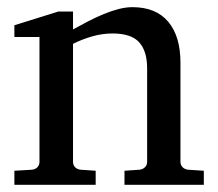

<svg xmlns="http://www.w3.org/2000/svg" viewBox="-20 -514 607 534"><path d="M326.2 0V-39.1L368.2 -42Q377 -43 383.1 -48.8Q389.2 -54.7 389.2 -64V-324.2Q389.2 -371.6 367.2 -396.2Q345.2 -420.9 293 -420.9Q264.2 -420.9 236.3 -412.8Q208.5 -404.8 183.1 -392.1V-64Q183.1 -54.7 189 -48.8Q194.8 -43 204.1 -42L246.1 -39.1V0H20V-39.1L68.8 -42Q78.1 -43 84 -48.8Q89.8 -54.7 89.8 -64V-411.1H20V-443.8L142.1 -481.9H183.1V-432.1Q204.1 -443.8 225.8 -455.1Q247.6 -466.3 269 -475.1Q290.5 -483.9 310.5 -489Q330.6 -494.1 348.1 -494.1Q413.6 -494.1 447.8 -453.6Q481.9 -413.1 481.9 -339.8V-64Q481.9 -54.7 488 -48.8Q494.1 -43 502.9 -42L546.9 -39.1V0Z"/></svg>

Font: BabelStone Ogham Pictish
Style: Italic
Weight: 400
Italic angle: -30°
Designer: Andrew West
Foundry: BabelStone
Version: Version 1.02 March 14, 2022